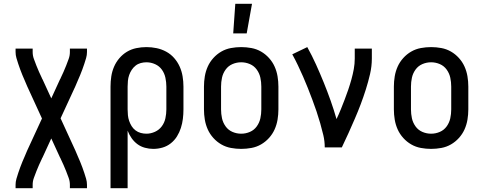

<svg xmlns="http://www.w3.org/2000/svg" viewBox="-20 -776 2540 1011"><path d="M62 215V197Q62 181 66.5 165.5Q71 150 76 135Q81 120 86.5 105Q92 90 98 75.5Q104 61 110.5 46.5Q117 32 123 17L201 -152L123 -322Q117 -337 110.5 -351.5Q104 -366 98 -380.5Q92 -395 86.5 -410Q81 -425 76 -440Q71 -455 66.5 -470.5Q62 -486 62 -502V-520H152V-502Q152 -483 158.5 -465.5Q165 -448 171.5 -431Q178 -414 185.5 -397.5Q193 -381 201 -364V-363Q202 -362 203 -360Q204 -358 205 -356L250 -258L295 -356Q296 -358 297 -360Q298 -362 299 -363V-364Q307 -381 314.5 -397.5Q322 -414 328.5 -431Q335 -448 341.5 -465.5Q348 -483 348 -502V-520H438V-502Q438 -486 433.5 -470.5Q429 -455 424 -440Q419 -425 413.5 -410Q408 -395 402 -380.5Q396 -366 389.5 -351.5Q383 -337 377 -322L299 -153L377 17Q383 32 389.5 46.5Q396 61 402 75.5Q408 90 413.5 105Q419 120 424 135Q429 150 433.5 165.5Q438 181 438 197V215H348V197Q348 178 341.5 160.5Q335 143 328.5 126Q322 109 314.5 92.5Q307 76 299 59V58Q298 57 297 55Q296 53 295 51L250 -47L205 51Q204 53 203 55Q202 57 201 58V59Q193 76 185.5 92.5Q178 109 171.5 126Q165 143 158.5 160.5Q152 178 152 197V215Z M562 215V-320Q562 -347 566 -373.5Q570 -400 580.5 -424.5Q591 -449 608.5 -469.5Q626 -490 648.5 -503.5Q671 -517 697.5 -522.5Q724 -528 751 -528Q778 -528 804.5 -522.5Q831 -517 855 -504Q879 -491 897 -470.5Q915 -450 926 -425.5Q937 -401 941.5 -374Q946 -347 946 -320V-200Q946 -175 943 -150.5Q940 -126 932.5 -102.5Q925 -79 912 -58Q899 -37 879.5 -21.5Q860 -6 836 1Q812 8 787 8Q765 8 743 2Q721 -4 703.5 -17Q686 -30 673 -48.5Q660 -67 652 -88V215ZM751 -72Q774 -72 796 -82Q818 -92 832 -111Q846 -130 851 -153.5Q856 -177 856 -200V-320Q856 -343 851 -366.5Q846 -390 832.5 -409Q819 -428 797 -438Q775 -448 751 -448Q736 -448 721 -444Q706 -440 694 -430.5Q682 -421 673.5 -408Q665 -395 660 -380.5Q655 -366 653.5 -350.5Q652 -335 652 -320V-200Q652 -185 653.5 -169.5Q655 -154 660 -139.5Q665 -125 673 -112Q681 -99 693.5 -89.5Q706 -80 721 -76Q736 -72 751 -72Z M1250 8Q1223 8 1196 3Q1169 -2 1145.5 -15.5Q1122 -29 1103.5 -49.5Q1085 -70 1074 -94.5Q1063 -119 1058.5 -146Q1054 -173 1054 -200V-320Q1054 -347 1058.5 -374Q1063 -401 1074 -425.5Q1085 -450 1103.5 -470.5Q1122 -491 1145.5 -504.5Q1169 -518 1196 -523Q1223 -528 1250 -528Q1277 -528 1304 -523Q1331 -518 1354.5 -504.5Q1378 -491 1396.5 -470.5Q1415 -450 1426 -425.5Q1437 -401 1441.5 -374Q1446 -347 1446 -320V-200Q1446 -173 1441.5 -146Q1437 -119 1426 -94.5Q1415 -70 1396.5 -49.5Q1378 -29 1354.5 -15.5Q1331 -2 1304 3Q1277 8 1250 8ZM1250 -72Q1274 -72 1296 -81.5Q1318 -91 1332 -110.5Q1346 -130 1351 -153Q1356 -176 1356 -200V-320Q1356 -344 1351 -367Q1346 -390 1332 -409.5Q1318 -429 1296 -438.5Q1274 -448 1250 -448Q1226 -448 1204 -438.5Q1182 -429 1168 -409.5Q1154 -390 1149 -367Q1144 -344 1144 -320V-200Q1144 -176 1149 -153Q1154 -130 1168 -110.5Q1182 -91 1204 -81.5Q1226 -72 1250 -72ZM1208 -600 1219 -756H1307L1279 -600Z M1690 0Q1690 -33 1682.5 -64.5Q1675 -96 1666 -127.5Q1657 -159 1646.5 -190Q1636 -221 1624.5 -251.5Q1613 -282 1601 -312.5Q1589 -343 1576 -372.5Q1563 -402 1549 -431.5Q1535 -461 1519 -490L1598 -528Q1623 -483 1644 -436.5Q1665 -390 1684.5 -342Q1704 -294 1721 -246Q1738 -198 1752 -149Q1764 -174 1774.5 -200Q1785 -226 1795 -252Q1805 -278 1814 -304.5Q1823 -331 1830.5 -358Q1838 -385 1843 -412.5Q1848 -440 1848 -468V-520H1938V-468Q1938 -427 1928.5 -386Q1919 -345 1906.5 -305.5Q1894 -266 1879.5 -227.5Q1865 -189 1848.5 -151Q1832 -113 1815 -75Q1798 -37 1780 0Z M2250 8Q2223 8 2196 3Q2169 -2 2145.5 -15.5Q2122 -29 2103.5 -49.5Q2085 -70 2074 -94.5Q2063 -119 2058.5 -146Q2054 -173 2054 -200V-320Q2054 -347 2058.5 -374Q2063 -401 2074 -425.5Q2085 -450 2103.5 -470.5Q2122 -491 2145.5 -504.5Q2169 -518 2196 -523Q2223 -528 2250 -528Q2277 -528 2304 -523Q2331 -518 2354.5 -504.5Q2378 -491 2396.5 -470.5Q2415 -450 2426 -425.5Q2437 -401 2441.5 -374Q2446 -347 2446 -320V-200Q2446 -173 2441.5 -146Q2437 -119 2426 -94.5Q2415 -70 2396.5 -49.5Q2378 -29 2354.5 -15.5Q2331 -2 2304 3Q2277 8 2250 8ZM2250 -72Q2274 -72 2296 -81.5Q2318 -91 2332 -110.5Q2346 -130 2351 -153Q2356 -176 2356 -200V-320Q2356 -344 2351 -367Q2346 -390 2332 -409.5Q2318 -429 2296 -438.5Q2274 -448 2250 -448Q2226 -448 2204 -438.5Q2182 -429 2168 -409.5Q2154 -390 2149 -367Q2144 -344 2144 -320V-200Q2144 -176 2149 -153Q2154 -130 2168 -110.5Q2182 -91 2204 -81.5Q2226 -72 2250 -72Z"/></svg>

Font: Iosevka Curly Medium
Style: Regular
Weight: 500
Monospace: yes
Designer: Belleve Invis
Foundry: Belleve Invis
Version: Version 22.1.2; ttfautohint (v1.8.4)